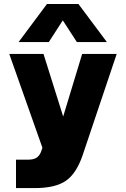

<svg xmlns="http://www.w3.org/2000/svg" viewBox="-20 -773 638 972"><path d="M217.8 -752.9H377L521 -560.1H369.1L297.9 -669.9L227.1 -560.1H74.2ZM61 35.2H124Q148.9 35.2 163.8 26.1Q178.7 17.1 187 -2.9L194.8 -24.9L26.9 -500H200.2L299.8 -183.1L396 -500H570.8L398.9 11.2Q367.2 105 313.7 142.1Q260.3 179.2 155.8 179.2H61Z"/></svg>

Font: Overused Grotesk ExtraBold
Style: Regular
Weight: 800
Version: Version 0.002